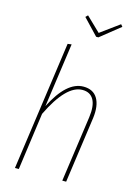

<svg xmlns="http://www.w3.org/2000/svg" viewBox="-135 -984 746 1054"><g transform="rotate(15 238.5 -456.5)"><path d="M418 -913.1 428.2 -900.9 315.9 -811H303.2L217.8 -900.9L230 -913.1L311 -835ZM308.1 -528.8Q363.3 -528.8 387.7 -488.3Q412.1 -447.8 402.8 -376L350.1 0H328.1L380.9 -374Q390.1 -440.9 370.8 -475.3Q351.6 -509.8 307.1 -509.8Q215.3 -509.8 126 -325.2L81.1 0H59.1L162.1 -732.9L184.1 -735.8L132.8 -371.1Q211.9 -528.8 308.1 -528.8Z"/></g></svg>

Font: Fira Sans Compressed Thin
Style: Italic
Weight: 100
Width: 3
Italic angle: -8°
Designer: Carrois Corporate & Edenspiekermann AG
Foundry: Carrois Corporate GbR & Edenspiekermann AG
Version: Version 4.203;PS 004.203;hotconv 1.0.88;makeotf.lib2.5.64775